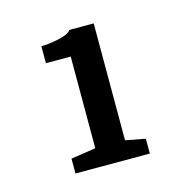

<svg xmlns="http://www.w3.org/2000/svg" viewBox="-61 -780 443 449"><g transform="rotate(-15 160.0 -556.0)"><path d="M130 -437V-659H70V-700Q86 -700 111 -705Q136 -710 143 -720H202V-437L250 -428V-392H70V-428Z"/></g></svg>

Font: Domine SemiBold
Style: Regular
Weight: 600
Designer: Pablo Impallari, Rodrigo Fuenzalida, Brenda Gallo
Foundry: Pablo Impallari, Rodrigo Fuenzalida, Brenda Gallo
Version: Version 2.000